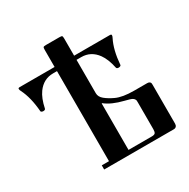

<svg xmlns="http://www.w3.org/2000/svg" viewBox="-184 -1004 1153 1172"><g transform="rotate(-30 393.0 -418.0)"><path d="M13.7 -686.5Q13.7 -693.4 24.9 -693.4H270.5V-813.5Q270.5 -829.1 273.9 -832.5Q277.3 -835.9 293 -835.9H385.7Q401.4 -835.9 404.8 -832.5Q408.2 -829.1 408.2 -813.5V-693.4H659.7Q670.9 -693.4 670.9 -686.5Q670.9 -679.2 665.5 -669.4Q632.3 -604 624.5 -502.9Q624 -499 618.9 -496.6Q613.8 -494.1 608.4 -494.1Q594.2 -494.1 592.3 -502.9Q578.6 -568.8 551.3 -606.4Q509.3 -664.1 441.9 -664.1H408.2V-428.7Q408.2 -402.8 432.4 -383.1Q456.5 -363.3 493.2 -346.2Q537.6 -325.2 619.1 -325.2H710.4Q721.7 -325.2 727.3 -320.6Q732.9 -315.9 733.6 -311.5Q734.4 -307.1 734.4 -299.3V-25.9Q734.4 -14.2 728 -7.1Q721.7 0 710 0H219.7V-29.3H270.5V-664.1H242.7Q175.3 -664.1 133.3 -606.4Q106 -568.8 92.3 -502.9Q90.3 -494.1 76.2 -494.1Q70.8 -494.1 65.7 -496.6Q60.5 -499 60.1 -502.9Q52.2 -604 19 -669.4Q13.7 -679.2 13.7 -686.5ZM408.2 -29.3H572.3Q591.3 -29.3 596.9 -37.1Q602.5 -44.9 602.5 -63V-252Q602.5 -260.7 602.1 -265.1Q601.6 -269.5 597.7 -275.4Q593.8 -281.2 586.4 -285.6Q575.7 -292 536.6 -301.3Q455.1 -321.3 410.6 -357.4L408.2 -356.4Z"/></g></svg>

Font: Monomachus
Style: Medium
Weight: 500
Designer: Alexey Kryukov
Version: Version 1.0